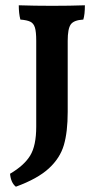

<svg xmlns="http://www.w3.org/2000/svg" viewBox="-20 -522 399 726"><path d="M40 184Q21 169 18 135Q71 104 94 66.5Q117 29 117 -43V-368Q117 -402 112 -418Q107 -434 94.5 -440Q82 -446 57 -448Q51 -471 51 -502Q111 -500 177 -500Q245 -500 301 -502Q301 -467 295 -448Q259 -446 247.5 -429.5Q236 -413 236 -368V-99Q236 -23 221.5 26.5Q207 76 164.5 115Q122 154 40 184Z"/></svg>

Font: Vollkorn SC SemiBold
Style: Regular
Weight: 600
Designer: Friedrich Althausen
Foundry: Friedrich Althausen
Version: Version 4.015